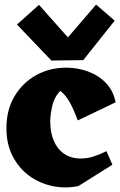

<svg xmlns="http://www.w3.org/2000/svg" viewBox="-20 -799 524 837"><path d="M322 12Q264 24 208 12Q152 0 107 -33Q62 -66 35 -118.5Q8 -171 8 -240Q8 -320 43 -379Q78 -438 137 -471Q196 -504 269 -504Q318 -504 363.5 -487.5Q409 -471 441.5 -437.5Q474 -404 484 -353L319 -274Q303 -318 285.5 -350.5Q268 -383 243 -403Q216 -375 207.5 -336Q199 -297 199 -269Q199 -223 214 -186.5Q229 -150 259 -129Q289 -108 333 -108Q360 -108 387 -116.5Q414 -125 444 -140L470 -81ZM204 -535 54 -692 150 -778 276 -636 399 -779 480 -709 343 -537Z"/></svg>

Font: Eczar ExtraBold
Style: Regular
Weight: 800
Designer: Vaibhav Singh
Foundry: Rosetta Type Foundry
Version: Version 2.000